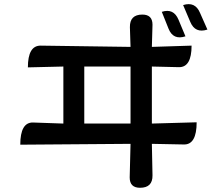

<svg xmlns="http://www.w3.org/2000/svg" viewBox="-20 -843 1040 909"><path d="M746 -787Q802 -805 825 -750L858 -671Q800 -652 778 -707L746 -787ZM847 -819Q904 -837 927 -782L962 -703Q904 -684 881 -739L847 -819ZM654 -774Q702 -774 702 -726L699 -621L887 -627Q887 -524 827 -525L699 -528V-258L911 -264Q911 -158 851 -159L699 -162L702 -13Q703 46 643 46Q594 46 594 -3L598 -162L76 -158Q76 -264 136 -263L280 -258V-528L112 -524Q112 -627 172 -627L598 -621L595 -714Q594 -774 654 -774ZM379 -258H598V-528H379Z"/></svg>

Font: Swei Half Moon CJK SC
Style: Medium
Weight: 500
Version: Version 2.071